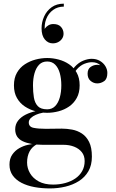

<svg xmlns="http://www.w3.org/2000/svg" viewBox="-20 -794 648 1074"><path d="M259.5 260Q213.5 260 172.8 252.5Q132 245 100.5 228.8Q69 212.5 51 187.2Q33 162 33 127Q33 93.5 48.5 71Q64 48.5 87.2 35.2Q110.5 22 134.5 16.5Q158.5 11 175.5 11H190Q159.5 26.5 145.5 53Q131.5 79.5 131.5 115Q131.5 147 148 175.2Q164.5 203.5 196.8 221Q229 238.5 277 238.5Q313 238.5 345 229.8Q377 221 401.2 204.5Q425.5 188 439.5 163.2Q453.5 138.5 453.5 107Q453.5 77 437.5 57Q421.5 37 394.8 26.5Q368 16 335.5 16Q325 16 301.2 16Q277.5 16 254 16Q230.5 16 219.5 16Q149 16 107 -4Q65 -24 65 -70.5Q65 -98.5 81 -119Q97 -139.5 124 -153Q151 -166.5 184.5 -173.2Q218 -180 253.5 -180L252.5 -167Q237 -167 217.8 -163.2Q198.5 -159.5 181 -152Q163.5 -144.5 152.2 -133.5Q141 -122.5 141 -109Q141 -84.5 167.5 -79Q194 -73.5 235 -73.5Q252.5 -73.5 267.8 -73.8Q283 -74 297.5 -74.2Q312 -74.5 326 -74.5Q354 -74.5 383.5 -69Q413 -63.5 438 -47.2Q463 -31 478.5 0Q494 31 494 82Q494 130 474.5 163.8Q455 197.5 421.5 218.8Q388 240 346 250Q304 260 259.5 260ZM244 -163Q212 -163 179.5 -171.5Q147 -180 119.2 -198.2Q91.5 -216.5 74.8 -245.8Q58 -275 58 -316.5Q58 -358 74.8 -387.2Q91.5 -416.5 119.2 -434.5Q147 -452.5 179.5 -461Q212 -469.5 244 -469.5Q275.5 -469.5 307.8 -461Q340 -452.5 366.5 -434.5Q393 -416.5 409.2 -387.2Q425.5 -358 425.5 -316.5Q425.5 -275 409.2 -245.8Q393 -216.5 366.5 -198.2Q340 -180 307.8 -171.5Q275.5 -163 244 -163ZM244 -182.5Q271 -182.5 288.5 -200.5Q306 -218.5 314.5 -248.8Q323 -279 323 -316.5Q323 -354.5 314.5 -384.8Q306 -415 288.5 -432.5Q271 -450 244 -450Q216.5 -450 199.2 -432.5Q182 -415 173.2 -384.8Q164.5 -354.5 164.5 -316.5Q164.5 -279 169.5 -248.8Q174.5 -218.5 191.2 -200.5Q208 -182.5 244 -182.5ZM524 -327.5Q503.5 -327.5 486.8 -341.5Q470 -355.5 470 -381.5Q470 -408 487.2 -419.8Q504.5 -431.5 524 -431.5Q543.5 -431.5 561.5 -419.8Q579.5 -408 579.5 -386H560.5Q560.5 -408.5 543 -427.2Q525.5 -446 494 -446Q475 -446 452.2 -437.2Q429.5 -428.5 409.5 -405.8Q389.5 -383 379.5 -341.5L365.5 -351.5Q375.5 -395 397.8 -419.8Q420 -444.5 445.8 -454.8Q471.5 -465 492.5 -465Q519 -465 538.8 -453.5Q558.5 -442 569.5 -423.8Q580.5 -405.5 580.5 -386Q580.5 -352.5 562.5 -340Q544.5 -327.5 524 -327.5ZM275 -551.5Q249 -551.5 230.8 -573.2Q212.5 -595 212.5 -635.5Q212.5 -670.5 227 -702.2Q241.5 -734 269.2 -753.8Q297 -773.5 337 -773.5V-757Q302.5 -757 276.8 -738.2Q251 -719.5 238.5 -687.5Q226 -655.5 231.5 -616.5H226Q225 -625.5 232 -635.5Q239 -645.5 251 -652.5Q263 -659.5 278.5 -659.5Q307 -659.5 321.2 -643.5Q335.5 -627.5 335.5 -605.5Q335.5 -590.5 327.5 -578.2Q319.5 -566 306 -558.8Q292.5 -551.5 275 -551.5Z"/></svg>

Font: Bodoni Moda 11pt Medium
Style: Regular
Weight: 500
Designer: Owen Earl
Foundry: indestructible type
Version: Version 2.004